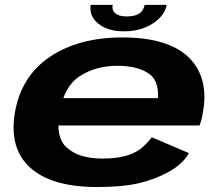

<svg xmlns="http://www.w3.org/2000/svg" viewBox="-20 -746 889 772"><path d="M371 6 391 -108.5Q299.5 -108.5 251 -150.5Q201.5 -191 219.5 -293.5Q236.5 -398 301 -440Q366 -481.5 452 -481.5Q540 -481.5 586 -444.5Q618.5 -414.5 615.5 -351.5H212L193 -241.5H782.5Q791.5 -265 796 -294.5Q821 -435.5 738 -516Q654.5 -595.5 472 -595.5Q297 -595.5 180.5 -517.5Q65.5 -440 40 -294Q15.5 -148.5 102.5 -71Q188.5 6 371 6ZM391 -108.5 371 6Q472.5 6 539 -9.5Q604 -24.5 660 -56Q715.5 -87 739.5 -130.5L590.5 -194Q570 -167.5 545.5 -147.5Q519.5 -128.5 483 -118.5Q445 -108.5 391 -108.5ZM478 -620Q526 -620 562.5 -635Q599 -650 622.2 -674Q645.5 -698 650 -726.5H561.5Q559 -713 551.2 -702.2Q543.5 -691.5 528.2 -685.8Q513 -680 489 -680Q467.5 -680 454.2 -686Q441 -692 435.8 -702.2Q430.5 -712.5 433 -726.5H344.5Q340 -698 354.5 -674Q369 -650 400.8 -635Q432.5 -620 478 -620Z"/></svg>

Font: Anybody Expanded
Style: Bold Italic
Weight: 700
Width: 7
Italic angle: -10°
Version: Version 1.113;gftools[0.9.25]